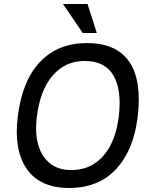

<svg xmlns="http://www.w3.org/2000/svg" viewBox="-20 -924 728 954"><path d="M415 -904 461 -760H391L293 -904ZM68 -343Q90 -523 179 -616.5Q268 -710 411 -710Q559 -710 622.5 -616.5Q686 -523 664 -343Q644 -178 557 -84Q470 10 323 10Q179 10 113.5 -84Q48 -178 68 -343ZM334 -79Q401 -79 450.5 -112Q500 -145 530 -204.5Q560 -264 570 -343Q586 -476 544 -548.5Q502 -621 400 -621Q304 -621 241.5 -548.5Q179 -476 163 -343Q153 -264 170 -204.5Q187 -145 228.5 -112Q270 -79 334 -79Z"/></svg>

Font: Haskoy Medium
Style: Italic
Weight: 500
Designer: Ertekin Erdin
Foundry: Ertekin Erdin
Version: Version 2.000; ttfautohint (v1.8.4.7-5d5b)